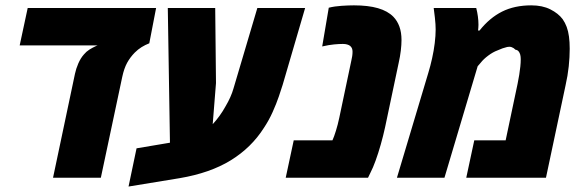

<svg xmlns="http://www.w3.org/2000/svg" viewBox="-20 -661 2159 714"><path d="M177.2 0 258.8 -386.7Q262.7 -405.3 271.2 -425Q279.8 -444.8 292 -458.5Q300.8 -469.2 312.5 -476.6Q324.2 -483.9 338.9 -490.7L343.3 -492.2H53.2L83 -631.3H560.5L535.2 -500Q520 -494.1 506.6 -485.8Q493.2 -477.5 481 -465.3Q463.9 -447.8 452.6 -427.2Q441.4 -406.7 434.6 -375L355 0Z M458 32.7 487.8 -109.4 594.7 -127.4Q616.2 -130.9 636.7 -134.5Q657.2 -138.2 681.6 -141.6L613.3 -49.3L604 -631.3H780.3L783.2 -352.1L771 -199.2Q784.2 -213.4 796.4 -230.2Q808.6 -247.1 819.3 -266.6Q828.6 -282.2 836.2 -299.1Q843.8 -315.9 848.6 -333L937 -631.3H1114.7L1031.2 -345.7Q1026.4 -330.1 1017.1 -302.7Q1007.8 -275.4 993.9 -244.4Q980 -213.4 961.4 -185.5Q914.6 -111.8 837.9 -64.7Q761.2 -17.6 648.4 1.5Z M1042.5 0 1072.3 -139.2H1216.3Q1222.2 -151.9 1229.2 -174.6Q1236.3 -197.3 1241.7 -223.1L1286.6 -436Q1288.6 -443.8 1289.8 -452.4Q1291 -460.9 1291 -468.8Q1291 -475.1 1289.1 -480.5Q1287.1 -485.8 1282.2 -490.2Q1277.8 -493.7 1271 -495.6Q1264.2 -497.6 1254.9 -497.6Q1240.7 -497.6 1222.2 -495.8Q1203.6 -494.1 1178.2 -488.3L1202.6 -632.3Q1224.1 -637.7 1250.5 -639.4Q1276.9 -641.1 1296.4 -641.1Q1349.1 -641.1 1385.5 -630.6Q1421.9 -620.1 1442.9 -598.6Q1457.5 -583.5 1465.3 -562Q1473.1 -540.5 1473.1 -512.2Q1473.1 -495.1 1470.5 -472.7Q1467.8 -450.2 1462.9 -428.7L1412.1 -188Q1405.3 -156.7 1396 -123.8Q1386.7 -90.8 1376.7 -63.5Q1366.7 -36.1 1358.4 -20.5L1348.6 0Z M1456.1 0 1572.8 -390.1Q1580.6 -415.5 1586.9 -444.1Q1593.3 -472.7 1596.7 -500.7Q1600.1 -528.8 1600.1 -551.3Q1600.1 -561.5 1599.4 -571.5Q1598.6 -581.5 1597.2 -595.7Q1595.7 -609.9 1592.8 -631.3H1751Q1754.9 -616.2 1757.1 -600.1Q1759.3 -584 1759.3 -568.8Q1759.3 -563 1758.8 -557.9Q1758.3 -552.7 1757.8 -547.4H1763.2Q1800.8 -594.7 1847.2 -617.9Q1893.6 -641.1 1955.6 -641.1Q1997.1 -641.1 2026.6 -626.2Q2056.2 -611.3 2072.3 -589.8Q2081.5 -576.7 2087.4 -560.8Q2093.3 -544.9 2095.9 -524.9Q2098.6 -504.9 2098.6 -479.5Q2098.6 -448.7 2095 -414.1Q2091.3 -379.4 2083 -342.8L2010.3 0H1713.9L1743.7 -139.2H1860.4L1904.8 -349.6Q1908.2 -366.7 1910.9 -382.8Q1913.6 -398.9 1915 -413.6Q1916.5 -428.2 1916.5 -440.9Q1916.5 -450.2 1914.6 -457.8Q1912.6 -465.3 1908.4 -470.2Q1904.3 -475.1 1897 -476.1Q1883.3 -490.2 1866.2 -486.3Q1849.1 -482.4 1830.1 -473.6Q1813 -467.3 1795.7 -454.3Q1778.3 -441.4 1767.6 -427.7L1756.3 -414.6L1632.8 0Z"/></svg>

Font: Open Sans SemiCondensed ExtraBold
Style: Italic
Weight: 800
Width: 4
Italic angle: -12°
Designer: Monotype Design Team
Foundry: Monotype Imaging Inc.
Version: Version 3.003